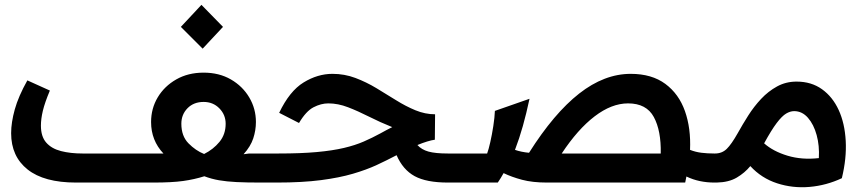

<svg xmlns="http://www.w3.org/2000/svg" viewBox="-20 -754 3580 793"><path d="M294 0Q162 0 94 -54Q26 -108 26 -204Q26 -248 41 -302Q56 -356 93 -422L186 -380Q165 -330 157 -296.5Q149 -263 149 -235Q149 -190 171 -165Q193 -140 232 -130Q271 -120 321 -120H655Q604 -174 604 -250Q604 -306 631.5 -352Q659 -398 708 -426Q757 -454 821 -454Q885 -454 933.5 -426Q982 -398 1009.5 -351.5Q1037 -305 1037 -250Q1037 -216 1026 -182.5Q1015 -149 986 -117Q991 -118 997.5 -118.5Q1004 -119 1009 -120H1103V0H1055Q998 0 957 -2Q916 -4 884.5 -9.5Q853 -15 824 -26Q783 -13 736.5 -6.5Q690 0 614 0ZM823 -118Q861 -137 886.5 -168Q912 -199 912 -243Q912 -280 886 -306.5Q860 -333 821 -333Q780 -333 754.5 -307Q729 -281 729 -243Q729 -192 758.5 -162Q788 -132 823 -118ZM817 -553 727 -643 812 -734 901 -643Z M1103 -120H1130Q1223 -120 1288.5 -126Q1354 -132 1400.5 -143Q1447 -154 1482.5 -169.5Q1518 -185 1551 -203Q1576 -217 1600 -229Q1550 -249 1504.5 -272Q1459 -295 1417.5 -311Q1376 -327 1336 -327Q1306 -327 1275 -311Q1244 -295 1215 -246L1133 -288Q1176 -378 1234 -413.5Q1292 -449 1353 -449Q1403 -449 1448 -432Q1493 -415 1534.5 -390Q1576 -365 1616 -340Q1656 -315 1696 -298.5Q1736 -282 1777 -282L1776 -177Q1762 -175 1744 -169.5Q1726 -164 1704 -155Q1721 -136 1749.5 -128Q1778 -120 1830 -120H1864V0H1830Q1741 0 1692.5 -26.5Q1644 -53 1618 -113L1614 -111Q1578 -92 1536 -72.5Q1494 -53 1438 -36.5Q1382 -20 1305.5 -10Q1229 0 1123 0H1103Q1073 0 1073 -61Q1073 -120 1103 -120Z M1864 -120H1992Q1998 -136 2005 -167Q2012 -198 2017.5 -233.5Q2023 -269 2024 -296L2167 -346Q2154 -285 2139.5 -233.5Q2125 -182 2107 -135Q2133 -126 2165 -123Q2268 -286 2372 -367.5Q2476 -449 2585 -449Q2672 -449 2728 -407.5Q2784 -366 2809 -295Q2834 -224 2830 -135Q2853 -126 2877.5 -123Q2902 -120 2930 -120V0Q2900 0 2871 -6Q2842 -12 2815 -25Q2813 -12 2810 0H2239Q2179 0 2136 -11.5Q2093 -23 2060 -39Q2049 -19 2036 0H1864Q1834 0 1834 -61Q1834 -120 1864 -120ZM2574 -327Q2506 -327 2436 -273.5Q2366 -220 2300 -120H2709Q2711 -214 2680.5 -270.5Q2650 -327 2574 -327Z M2930 -120H2933Q2962 -120 2981.5 -139Q3001 -158 3027 -204Q3047 -240 3070.5 -277Q3094 -314 3123.5 -345.5Q3153 -377 3189.5 -397Q3226 -417 3270 -417Q3331 -417 3375 -385.5Q3419 -354 3444 -299.5Q3469 -245 3473 -172.5Q3477 -100 3457 -18Q3393 12 3323.5 18Q3254 24 3189.5 3Q3125 -18 3079 -68Q3056 -40 3023 -20.5Q2990 -1 2940 0H2930Q2900 0 2900 -61Q2900 -120 2930 -120ZM3260 -295Q3244 -295 3227 -285Q3210 -275 3188 -246Q3166 -217 3136 -162Q3173 -129 3232.5 -111Q3292 -93 3362 -101Q3365 -152 3353 -196Q3341 -240 3317 -267.5Q3293 -295 3260 -295Z"/></svg>

Font: Readex Pro Medium
Style: Regular
Weight: 500
Designer: Bonnie Shaver-Troup, Thomas Jockin
Foundry: Lexend
Version: Version 1.204; ttfautohint (v1.8.4.7-5d5b)